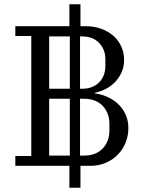

<svg xmlns="http://www.w3.org/2000/svg" viewBox="-20 -800 671 902"><path d="M306 -21H52V-67H127V-631H52V-677H306V-780H358V-677H382Q423 -677 456.5 -664.5Q490 -652 513.5 -631Q537 -610 550 -581Q563 -552 563 -519Q563 -485 550.5 -458.5Q538 -432 518.5 -412.5Q499 -393 474.5 -381Q450 -369 426 -364V-361Q453 -358 480.5 -346.5Q508 -335 531 -315Q554 -295 568.5 -265.5Q583 -236 583 -199Q583 -161 569.5 -128.5Q556 -96 532 -72Q508 -48 475.5 -34.5Q443 -21 405 -21H358V82H306ZM356 -69H374Q431 -69 462.5 -102.5Q494 -136 494 -187V-218Q494 -269 462.5 -302.5Q431 -336 374 -336H356ZM356 -383H365Q416 -383 445.5 -413Q475 -443 475 -490V-521Q475 -568 445.5 -598.5Q416 -629 365 -629H356ZM211 -69H308V-336H211ZM211 -383H308V-629H211Z"/></svg>

Font: IBM Plex Serif
Style: Regular
Weight: 400
Designer: Mike Abbink, Paul van der Laan, Pieter van Rosmalen
Foundry: Bold Monday
Version: Version 3.001